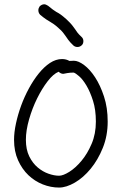

<svg xmlns="http://www.w3.org/2000/svg" viewBox="-20 -846 548 887"><path d="M252.9 -34.2Q271.5 -34.2 300.3 -52.2Q329.1 -70.3 356.4 -103Q383.8 -135.7 403.3 -181.6Q422.9 -227.5 422.9 -284.2Q422.9 -338.9 409.7 -380.4Q396.5 -421.9 379.4 -450.7Q362.3 -479.5 345.2 -494.1Q328.1 -508.8 320.3 -510.7Q303.7 -510.7 290.5 -508.3Q277.3 -505.9 272.5 -504.9Q260.7 -504.9 251 -514.6Q226.6 -504.9 200.2 -470.7Q173.8 -436.5 151.4 -391.1Q128.9 -345.7 114.3 -294.4Q99.6 -243.2 99.6 -200.2Q99.6 -155.3 115.2 -123.5Q130.9 -91.8 154.3 -72.3Q177.7 -52.7 204.1 -43.5Q230.5 -34.2 252.9 -34.2ZM321.3 -565.4Q341.8 -565.4 368.7 -545.4Q395.5 -525.4 419.4 -488.8Q443.4 -452.1 460.4 -400.4Q477.5 -348.6 477.5 -284.2Q477.5 -218.8 455.1 -163.1Q432.6 -107.4 398.9 -66.4Q365.2 -25.4 325.7 -2.4Q286.1 20.5 252.9 20.5Q214.8 20.5 177.7 5.9Q140.6 -8.8 111.3 -36.6Q82 -64.5 63.5 -105.5Q44.9 -146.5 44.9 -200.2Q44.9 -234.4 53.7 -275.4Q62.5 -316.4 77.6 -357.9Q92.8 -399.4 113.8 -438Q134.8 -476.6 159.2 -506.8Q183.6 -537.1 210.9 -555.2Q238.3 -573.2 266.6 -573.2Q277.3 -573.2 285.6 -570.8Q293.9 -568.4 300.8 -564.5Q305.7 -564.5 310.5 -564.9Q315.4 -565.4 321.3 -565.4ZM327.1 -710.9Q332 -703.1 337.9 -695.3Q343.8 -687.5 356.4 -675.8Q365.2 -668 365.2 -656.2Q365.2 -644.5 358.4 -637.7Q349.6 -628.9 337.9 -628.9Q327.1 -628.9 319.3 -635.7Q303.7 -650.4 295.9 -661.1Q288.1 -671.9 282.2 -680.7Q276.4 -688.5 270.5 -696.3Q264.6 -704.1 251 -715.8Q237.3 -728.5 228.5 -734.4Q219.7 -740.2 211.9 -745.1Q203.1 -750 192.9 -756.8Q182.6 -763.7 166 -777.3Q157.2 -786.1 157.2 -798.8Q157.2 -807.6 163.1 -816.4Q172.9 -826.2 184.6 -826.2Q191.4 -826.2 202.1 -819.3Q215.8 -807.6 224.1 -801.8Q232.4 -795.9 240.2 -791Q250 -786.1 260.3 -778.8Q270.5 -771.5 287.1 -756.8Q303.7 -741.2 312.5 -730.5Q321.3 -719.7 327.1 -710.9Z"/></svg>

Font: Coming Soon
Style: Regular
Weight: 400
Designer: Dathan Boardman
Foundry: Open Window
Version: Version 1.000